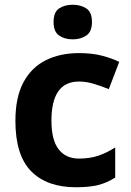

<svg xmlns="http://www.w3.org/2000/svg" viewBox="-20 -780 554 810"><path d="M300 10Q178 10 111.5 -57.5Q45 -125 45 -270Q45 -370 79 -433Q113 -496 173.5 -526Q234 -556 313 -556Q369 -556 410.5 -545Q452 -534 483 -519L439 -404Q404 -418 373.5 -427Q343 -436 313 -436Q197 -436 197 -271Q197 -189 227.5 -150Q258 -111 313 -111Q360 -111 396 -123.5Q432 -136 466 -158V-31Q432 -9 394.5 0.5Q357 10 300 10ZM287 -760Q320 -760 344 -744.5Q368 -729 368 -687Q368 -646 344 -630Q320 -614 287 -614Q253 -614 229.5 -630Q206 -646 206 -687Q206 -729 229.5 -744.5Q253 -760 287 -760Z"/></svg>

Font: Noto Sans Bengali UI
Style: Bold
Weight: 700
Designer: Jelle Bosma - Monotype Design Team
Foundry: Monotype Imaging Inc.
Version: Version 2.003; ttfautohint (v1.8.4.7-5d5b)